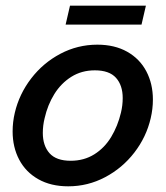

<svg xmlns="http://www.w3.org/2000/svg" viewBox="-20 -653 590 683"><path d="M24.9 -185.5Q24.9 -218.8 32.7 -252Q48.3 -318.4 90.8 -373.8Q133.3 -429.2 194.8 -461.7Q256.3 -494.1 326.2 -494.1Q387.7 -494.1 432.4 -469Q477.1 -443.8 500.5 -399.4Q523.9 -355 523.9 -298.8Q523.9 -265.6 516.1 -232.4Q500.5 -165.5 458 -110.4Q415.5 -55.2 354 -22.7Q292.5 9.8 222.7 9.8Q161.1 9.8 116.5 -15.4Q71.8 -40.5 48.3 -85Q24.9 -129.4 24.9 -185.5ZM410.2 -252Q416.5 -277.8 416.5 -304.2Q416.5 -349.6 392.6 -376.2Q368.7 -402.8 317.4 -402.8Q270.5 -402.8 233.9 -379.9Q197.3 -356.9 173.3 -318.4Q149.4 -279.8 138.7 -232.4Q132.3 -206.5 132.3 -180.2Q132.3 -134.8 156.2 -107.9Q180.2 -81.1 231.4 -81.1Q278.8 -81.1 315.4 -104Q352.1 -127 375.5 -165.8Q398.9 -204.6 410.2 -252ZM213.4 -565.4 229 -632.8H499L483.4 -565.4Z"/></svg>

Font: Acari Sans SemiBold
Style: Italic
Weight: 600
Italic angle: -13°
Designer: Alfredo Marco Pradil and Stefan Peev
Foundry: Hanken Design Co.
Version: Version 1.045;January 11, 2019;FontCreator 11.5.0.2425 64-bi